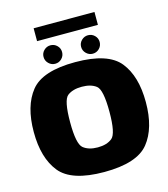

<svg xmlns="http://www.w3.org/2000/svg" viewBox="-135 -1049 1018 1160"><g transform="rotate(-15 374.5 -469.0)"><path d="M373.5 6Q578.5 6 651.2 -84.5Q724 -175 724 -337.5Q724 -500 651.2 -590.5Q578.5 -681 373.5 -681Q168.5 -681 95.8 -590.5Q23 -500 23 -337.5Q23 -175 95.8 -84.5Q168.5 6 373.5 6ZM373.5 -148Q316.5 -148 283.5 -174.8Q250.5 -201.5 250.5 -337.5Q250.5 -476 283.5 -501.5Q316.5 -527 373.5 -527Q430.5 -527 463.5 -501.5Q496.5 -476 496.5 -337.5Q496.5 -201.5 463.5 -174.8Q430.5 -148 373.5 -148ZM255.5 -702.5Q279.5 -702.5 296.5 -719.5Q313.5 -736.5 313.5 -760.5Q313.5 -784.5 296.5 -801.2Q279.5 -818 255.5 -818Q232 -818 214.8 -801.2Q197.5 -784.5 197.5 -760.5Q197.5 -736.5 214.8 -719.5Q232 -702.5 255.5 -702.5ZM490.5 -702.5Q514.5 -702.5 531.5 -719.5Q548.5 -736.5 548.5 -760.5Q548.5 -784.5 531.5 -801.2Q514.5 -818 490.5 -818Q467 -818 449.8 -801.2Q432.5 -784.5 432.5 -760.5Q432.5 -736.5 449.8 -719.5Q467 -702.5 490.5 -702.5ZM184.5 -863H565V-943.5H184.5Z"/></g></svg>

Font: Anybody UltraCondensed Thin Black
Style: Regular
Weight: 900
Version: Version 1.111